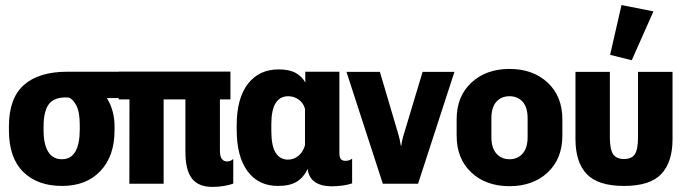

<svg xmlns="http://www.w3.org/2000/svg" viewBox="-20 -733 2733 766"><path d="M227.5 8.8Q324.7 8.8 380.9 -51Q437 -110.8 437 -212.9V-229Q437 -290.5 407.7 -339.6Q378.4 -388.7 326.7 -399.9V-341.8H465.8V-446.8H247.6Q135.3 -446.8 75.4 -394Q15.6 -341.3 15.6 -228.5V-212.9Q15.6 -104 72.3 -47.6Q128.9 8.8 227.5 8.8ZM227.1 -97.7Q190.9 -97.7 172.4 -127.4Q153.8 -157.2 153.8 -213.4V-227.1Q153.8 -292.5 177 -320.1Q200.2 -347.7 254.4 -343.8Q271 -337.9 284.7 -311.8Q298.3 -285.6 298.3 -232.9V-218.8Q298.3 -158.2 280.5 -127.9Q262.7 -97.7 227.1 -97.7Z M453.6 -336.4H899.4V-447.3H453.6ZM496.1 0H632.8V-404.8H496.6ZM827.1 12.7Q851.6 12.7 874.3 8.8Q897 4.9 910.6 -0.5V-98.6Q904.3 -93.3 898.4 -91.1Q892.6 -88.9 884.8 -88.9Q873.5 -88.9 865.5 -98.4Q857.4 -107.9 857.4 -133.3V-419.4H719.7V-130.9Q719.2 -54.7 745.6 -21Q772 12.7 827.1 12.7Z M1088.9 8.8Q1137.7 8.8 1165.3 -9Q1192.9 -26.9 1207 -58.6H1207.5Q1211.4 -25.4 1234.9 -8.1Q1258.3 9.3 1300.8 10.3Q1325.7 10.3 1347.9 7.1Q1370.1 3.9 1384.8 -1.5V-100.1Q1379.9 -96.2 1373.3 -93.8Q1366.7 -91.3 1358.9 -91.3Q1346.2 -91.3 1340.1 -97.9Q1334 -104.5 1334 -124V-446.8H1197.8L1198.2 -403.8Q1184.1 -428.7 1158.9 -442.4Q1133.8 -456.1 1091.3 -456.1Q1013.7 -456.1 969 -398.4Q924.3 -340.8 924.3 -232.4V-216.3Q924.3 -107.9 967.8 -49.6Q1011.2 8.8 1088.9 8.8ZM1128.9 -96.2Q1097.7 -96.2 1080.1 -123Q1062.5 -149.9 1062.5 -210.9V-237.8Q1062.5 -293.9 1079.6 -321.5Q1096.7 -349.1 1129.9 -349.1Q1152.8 -349.1 1171.6 -335.7Q1190.4 -322.3 1196.8 -298.8V-153.8Q1189.5 -127 1170.9 -111.6Q1152.3 -96.2 1128.9 -96.2Z M1362.3 -446.3 1507.3 0H1647.9L1793 -446.3H1666L1592.3 -201.2Q1588.4 -189.5 1585.4 -176.5Q1582.5 -163.6 1581.1 -151.9H1579.1Q1577.6 -163.6 1574.7 -176.5Q1571.8 -189.5 1567.9 -201.7L1495.6 -446.3Z M1801.8 -192.4Q1801.8 -99.6 1860.4 -44.9Q1918.9 9.8 2012.7 9.8Q2106.4 9.8 2165 -44.9Q2223.6 -99.6 2223.6 -192.4V-257.3Q2223.6 -348.6 2165 -403.3Q2106.4 -458 2012.7 -458Q1919.4 -458 1860.6 -403.3Q1801.8 -348.6 1801.8 -257.3ZM1940.4 -260.7Q1940.4 -304.7 1960.2 -326.9Q1980 -349.1 2012.7 -349.1Q2045.4 -349.1 2065.2 -326.9Q2085 -304.7 2085 -260.7V-186.5Q2085 -143.1 2065.2 -120.4Q2045.4 -97.7 2012.7 -97.7Q1980.5 -97.7 1960.4 -120.4Q1940.4 -143.1 1940.4 -186.5Z M2469.7 8.8Q2573.7 8.8 2618.4 -38.8Q2663.1 -86.4 2663.1 -177.7V-446.3H2525.4V-186Q2525.4 -137.2 2512.9 -117.9Q2500.5 -98.6 2469.2 -98.6Q2439 -98.6 2426 -117.9Q2413.1 -137.2 2413.1 -186V-446.3H2275.9V-177.7Q2275.9 -85.9 2320.8 -38.6Q2365.7 8.8 2469.7 8.8ZM2500.5 -492.7 2586.9 -687.5 2459.5 -712.9 2414.1 -514.2Z"/></svg>

Font: Roboto Flex Super Cond Bold
Style: Regular
Weight: 700
Width: 3
Designer: Berlow after Robertson
Foundry: Google
Version: Version 3.000